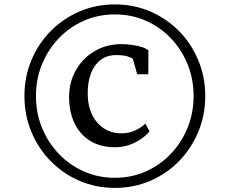

<svg xmlns="http://www.w3.org/2000/svg" viewBox="-20 -934 1068 892"><path d="M93.5 -488Q93.5 -577 125.8 -654.2Q158 -731.5 215.8 -789.8Q273.5 -848 349.8 -880.8Q426 -913.5 514 -913.5Q601.5 -913.5 677.8 -880.8Q754 -848 811.5 -789.8Q869 -731.5 901.2 -654.2Q933.5 -577 933.5 -488Q933.5 -399 901.2 -321.5Q869 -244 811.5 -185.2Q754 -126.5 677.8 -93.8Q601.5 -61 514 -61Q426 -61 349.8 -93.8Q273.5 -126.5 215.8 -185.2Q158 -244 125.8 -321.5Q93.5 -399 93.5 -488ZM147 -488Q147 -409.5 175 -340.8Q203 -272 252.8 -219.8Q302.5 -167.5 369.2 -137.8Q436 -108 514 -108Q591.5 -108 658 -137.8Q724.5 -167.5 774.2 -220Q824 -272.5 851.8 -341.2Q879.5 -410 879.5 -488Q879.5 -566 851.8 -634.8Q824 -703.5 774.2 -755.8Q724.5 -808 658 -837.5Q591.5 -867 514 -867Q436 -867 369.2 -837.5Q302.5 -808 252.8 -755.8Q203 -703.5 175 -634.8Q147 -566 147 -488ZM515.5 -250Q445.5 -250 397.8 -280.2Q350 -310.5 325.5 -363Q301 -415.5 301 -483Q301 -552.5 332.8 -608.2Q364.5 -664 419.8 -696.5Q475 -729 545.5 -729Q567 -729 592.2 -725.5Q617.5 -722 638.8 -715.5Q660 -709 669.5 -699.5L669 -589H617.5L597.5 -660Q588 -667.5 570 -672.8Q552 -678 518.5 -678Q477 -678 447.8 -656Q418.5 -634 403 -594.2Q387.5 -554.5 387.5 -501.5Q387.5 -416 431 -365.2Q474.5 -314.5 545 -314.5Q577.5 -314.5 606.2 -327.2Q635 -340 655 -359.5L675 -324Q661 -306.5 637 -289.5Q613 -272.5 582 -261.2Q551 -250 515.5 -250Z"/></svg>

Font: Merriweather 48pt
Style: Regular
Weight: 400
Version: Version 2.100